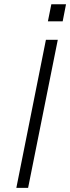

<svg xmlns="http://www.w3.org/2000/svg" viewBox="-20 -902 337 922"><path d="M115 0H58.5L200.5 -711H257.5ZM281 -799.5H210L226.5 -881.5H297Z"/></svg>

Font: Roberto Sans Light
Style: Italic
Weight: 300
Italic angle: -11°
Designer: Google
Version: Version 1.00;June 11, 2020;FontCreator 12.0.0.2522 64-bit; t